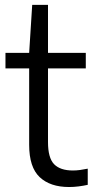

<svg xmlns="http://www.w3.org/2000/svg" viewBox="-20 -760 388 790"><path d="M264 9.5Q186.5 9.5 143.2 -31.2Q100 -72 100 -164V-542.5L112.5 -740H177.5V-175.5Q177.5 -110 202.8 -84.2Q228 -58.5 280 -58.5Q294 -58.5 309 -60.5Q324 -62.5 341 -66V0.5Q323 4.5 303.2 7Q283.5 9.5 264 9.5ZM2.5 -478.5V-542.5H333V-478.5Z"/></svg>

Font: Encode Sans SemiCondensed
Style: Regular
Weight: 400
Width: 4
Designer: Multiple Designers
Foundry: Impallari Type
Version: Version 3.002